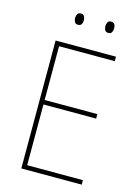

<svg xmlns="http://www.w3.org/2000/svg" viewBox="-131 -1055 751 1035"><g transform="rotate(15 244.0 -538.0)"><path d="M431 -93H94V-807H431V-782H120V-482H414V-457H120V-118H431ZM164 -952Q164 -964 169.5 -973.5Q175 -983 188 -983Q202 -983 207.5 -973.5Q213 -964 213 -952Q213 -938 207.5 -929Q202 -920 188 -920Q175 -920 169.5 -929.5Q164 -939 164 -952ZM333 -952Q333 -964 338.5 -973.5Q344 -983 357 -983Q371 -983 376.5 -974Q382 -965 382 -952Q382 -939 376.5 -929.5Q371 -920 357 -920Q344 -920 338.5 -929.5Q333 -939 333 -952Z"/></g></svg>

Font: Noto Sans Telugu UI SemiCondensed Thin
Style: Regular
Weight: 100
Width: 4
Designer: Jelle Bosma - Monotype Design Team
Foundry: Monotype Imaging Inc.
Version: Version 2.005; ttfautohint (v1.8.4.7-5d5b)